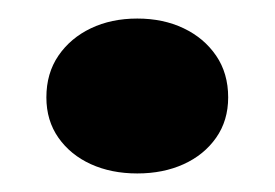

<svg xmlns="http://www.w3.org/2000/svg" viewBox="-20 -172 296 207"><path d="M128 -152Q156 -152 178 -141.5Q200 -131 213 -112Q226 -93 226 -67Q226 -42 213 -23.5Q200 -5 178 5Q156 15 128 15Q100 15 78 5Q56 -5 43 -23.5Q30 -42 30 -67Q30 -93 43 -112Q56 -131 78 -141.5Q100 -152 128 -152Z"/></svg>

Font: Kalnia Thin
Style: Regular
Weight: 100
Version: Version 1.105